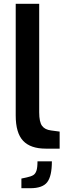

<svg xmlns="http://www.w3.org/2000/svg" viewBox="-20 -783 346 1014"><path d="M63 -173V-763H187V-190Q187 -139 202 -118.5Q217 -98 250 -94L295 -88V2H222Q141 2 102 -39.5Q63 -81 63 -173ZM93 160 121 154Q144 149 155.5 142Q167 135 172.5 118.5Q178 102 178 69H254Q254 147 229.5 179Q205 211 140 211H93Z"/></svg>

Font: Exo SemiBold
Style: Regular
Weight: 600
Designer: Natanael Gama
Foundry: Natanael Gama
Version: Version 1.500